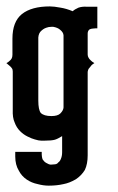

<svg xmlns="http://www.w3.org/2000/svg" viewBox="-20 -441 371 602"><path d="M0 -243.2Q4.9 -245.1 8.8 -249Q14.2 -253.4 16.1 -256.8Q19 -261.7 19 -269V-319.8Q19 -373 48.8 -397Q79.1 -420.9 136.2 -420.9Q149.4 -420.9 169.9 -417Q188 -414.1 208 -405.8Q213.9 -411.6 226.1 -417Q237.8 -420.9 252 -419.9H285.2V-352.1H278.8Q274.9 -352.1 268.1 -351.1Q262.7 -350.1 259.8 -348.1Q254.9 -343.3 254.9 -335.9V-270Q254.9 -264.6 257.8 -259.8Q259.8 -255.9 264.2 -252Q267.6 -248 275.9 -243.2Q267.6 -238.3 264.2 -232.9Q262.7 -231 260.5 -228.3Q258.3 -225.6 257.8 -225.1Q255.9 -221.7 254.9 -215.8V45.9Q254.9 73.2 246.1 91.8Q235.4 109.4 217.8 121.1Q197.8 132.8 179.2 136.2Q158.2 141.1 132.8 141.1Q116.2 141.1 98.1 136.2Q79.1 132.3 64 122.1Q47.9 111.3 39.1 94.2Q27.8 75.7 27.8 49.8V35.2H110.8Q110.4 51.3 113.8 59.1Q118.7 66.4 125 69.8Q132.8 74.7 139.2 75.2Q144 75.2 151.9 74.2Q159.2 73.7 163.1 67.9Q168 64.9 170.9 57.1Q174.8 48.3 174.8 36.1V-14.2Q160.6 -5.4 151.9 -2.9Q141.6 0 120.1 0H108.9Q101.6 0 88.9 -3.9Q79.6 -6.3 65.9 -13.2Q53.2 -19.5 43 -29.8Q31.7 -41 25.9 -57.1Q19 -71.8 20 -97.2V-216.8Q20 -223.6 17.1 -227.1Q15.1 -230.5 9.8 -234.9ZM100.1 -126Q100.1 -96.7 107.9 -86.9Q117.7 -77.1 141.1 -77.1Q160.6 -77.1 168.9 -85Q178.7 -94.7 179.2 -104V-330.1Q178.7 -339.8 168 -348.1Q160.6 -354.5 147 -356.9H141.1Q132.3 -356.9 125 -354Q114.7 -350.6 106 -340.8Q99.1 -331.5 100.1 -315.9V-269Z"/></svg>

Font: Wyoming
Style: Regular
Weight: 400
Designer: Old Hat Creative
Version: Version 2.00 2016